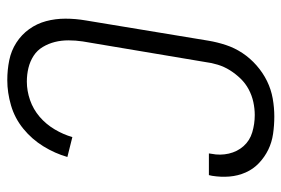

<svg xmlns="http://www.w3.org/2000/svg" viewBox="-146 -638 791 540"><g transform="rotate(90 250.0 -367.5)"><path d="M205 8Q176 8 149 2.5Q122 -3 99.5 -17.5Q77 -32 61.5 -53.5Q46 -75 39 -101Q32 -127 32 -155.5Q32 -184 37 -213L94 -558Q98 -582 106 -606.5Q114 -631 128.5 -653Q143 -675 163.5 -693Q184 -711 207.5 -722.5Q231 -734 256.5 -738.5Q282 -743 307 -743Q332 -743 356 -739.5Q380 -736 400.5 -726Q421 -716 438 -700Q455 -684 464.5 -662.5Q474 -641 476 -617Q478 -593 474 -568L472 -559H411L412 -566Q417 -591 411.5 -615Q406 -639 390.5 -656.5Q375 -674 351.5 -681Q328 -688 303 -688Q285 -688 266.5 -684Q248 -680 231 -671Q214 -662 200.5 -648Q187 -634 177 -618Q167 -602 161.5 -584Q156 -566 154 -549L96 -204Q93 -184 93 -164Q93 -144 97.5 -126Q102 -108 111.5 -92Q121 -76 136.5 -66Q152 -56 170.5 -51.5Q189 -47 209 -47Q235 -47 261 -56Q287 -65 308 -83Q329 -101 343.5 -125.5Q358 -150 365 -175L421 -161Q411 -126 391 -93.5Q371 -61 341.5 -37Q312 -13 276 -2.5Q240 8 205 8Z"/></g></svg>

Font: Iosevka Term Curly Light
Style: Italic
Weight: 300
Italic angle: -9°
Designer: Belleve Invis
Foundry: Belleve Invis
Version: Version 32.3.0